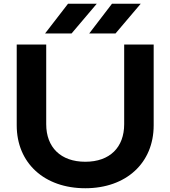

<svg xmlns="http://www.w3.org/2000/svg" viewBox="-20 -987 907 1022"><path d="M226 -750H69V-320C69 -119 216 15 434 15C651 15 798 -119 798 -320V-750H641V-326C641 -203 565 -126 434 -126C303 -126 226 -203 226 -326ZM220 -809H361L495 -967H342ZM455 -809H595L729 -967H576Z"/></svg>

Font: Bounded Med
Style: Regular
Weight: 500
Designer: Vlad Churkin
Version: Version 3.0